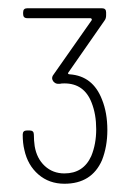

<svg xmlns="http://www.w3.org/2000/svg" viewBox="-20 -896 327 465"><path d="M240 -581Q240 -541 227 -508Q202 -451 136 -451Q99 -451 73 -473.5Q47 -496 39 -533Q35 -549 35 -570Q35 -580 45 -580H52Q62 -580 62 -570Q62 -556 64 -542Q69 -512 88.5 -494Q108 -476 136 -476Q182 -476 201 -518Q213 -547 213 -583Q213 -619 202 -647Q184 -694 136 -694Q128 -694 125 -693H121Q115 -693 111 -697L109 -699Q104 -706 108 -713L202 -847Q203 -848 202 -850Q201 -852 199 -852H46Q36 -852 36 -862V-866Q36 -876 46 -876H227Q237 -876 237 -866V-859Q237 -851 233 -846L146 -721Q144 -719 145 -717.5Q146 -716 149 -716Q205 -712 227 -655Q240 -623 240 -581Z"/></svg>

Font: Barlow Semi Condensed Thin
Style: Regular
Weight: 250
Width: 4
Designer: Jeremy Tribby
Foundry: Tribby Type
Version: Version 1.408